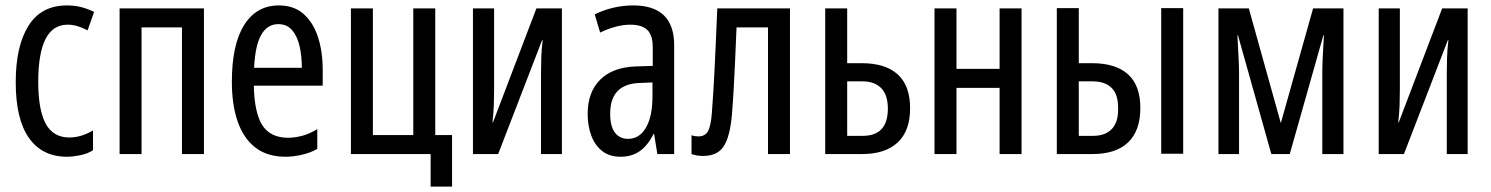

<svg xmlns="http://www.w3.org/2000/svg" viewBox="-20 -568 5497 708"><path d="M227 10Q136 10 87 -59Q38 -128 38 -265Q38 -398 85 -473Q132 -548 227 -548Q256 -548 280.5 -541.5Q305 -535 327 -524L303 -456Q284 -466 266 -471.5Q248 -477 229 -477Q121 -477 121 -266Q121 -163 148.5 -112Q176 -61 236 -61Q279 -61 323 -87V-14Q303 -1 275.5 4.5Q248 10 227 10Z M421 0V-537H732V0H651V-467H502V0Z M1033 10Q965 10 921 -24.5Q877 -59 856 -121Q835 -183 835 -266Q835 -404 880.5 -476Q926 -548 1008 -548Q1064 -548 1099.5 -516.5Q1135 -485 1152.5 -431.5Q1170 -378 1170 -310V-252H916Q918 -152 947.5 -106Q977 -60 1043 -60Q1066 -60 1093.5 -67Q1121 -74 1150 -92V-19Q1126 -5 1094 2.5Q1062 10 1033 10ZM917 -318H1093Q1093 -362 1084.5 -398.5Q1076 -435 1057 -457Q1038 -479 1006 -479Q966 -479 943.5 -440Q921 -401 917 -318Z M1568 120V0H1274V-537H1355V-70H1504V-537H1585V-70H1647V120Z M1724 0V-537H1802V-239Q1802 -209 1801 -180.5Q1800 -152 1796 -117H1798L1958 -537H2052V0H1975V-298Q1975 -328 1976 -357Q1977 -386 1981 -420H1979L1817 0Z M2269 10Q2227 10 2200 -11.5Q2173 -33 2160 -69Q2147 -105 2147 -148Q2147 -228 2193 -274Q2239 -320 2324 -323L2387 -325V-394Q2387 -438 2367 -457.5Q2347 -477 2304 -477Q2254 -477 2193 -448L2173 -515Q2241 -548 2315 -548Q2466 -548 2466 -401V0H2404L2392 -74H2390Q2369 -32 2339.5 -11Q2310 10 2269 10ZM2296 -56Q2338 -56 2362 -97.5Q2386 -139 2386 -212V-264L2338 -262Q2230 -258 2230 -149Q2230 -102 2247.5 -79Q2265 -56 2296 -56Z M2573 7Q2548 7 2530 0V-69Q2543 -65 2555 -65Q2579 -65 2590 -83Q2601 -101 2605 -151Q2608 -193 2610.5 -231.5Q2613 -270 2615 -313Q2617 -356 2619.5 -410Q2622 -464 2625 -537H2893V0H2812V-467H2696Q2693 -393 2690.5 -339.5Q2688 -286 2685.5 -240.5Q2683 -195 2679 -145Q2672 -65 2649 -29Q2626 7 2573 7Z M3023 0V-537H3104V-335H3158Q3245 -335 3290.5 -293.5Q3336 -252 3336 -169Q3336 -85 3290 -42.5Q3244 0 3160 0ZM3104 -67H3161Q3254 -67 3254 -167Q3254 -218 3229.5 -243Q3205 -268 3160 -268H3104Z M3426 0V-537H3507V-314H3666V-537H3747V0H3666V-244H3507V0Z M3877 0V-538H3958V-335H4007Q4094 -335 4139.5 -294Q4185 -253 4185 -170Q4185 -86 4140 -43Q4095 0 4009 0ZM4262 -1V-538H4343V-1ZM3958 -67H4010Q4056 -67 4080 -92.5Q4104 -118 4103 -167Q4104 -219 4079.5 -243.5Q4055 -268 4009 -268H3958Z M4473 0V-537H4585L4703 -114L4822 -537H4934V0H4856V-296Q4856 -347 4862 -438H4860L4736 0H4668L4545 -438H4543Q4545 -398 4547 -360Q4549 -322 4549 -298V0Z M5064 0V-537H5142V-239Q5142 -209 5141 -180.5Q5140 -152 5136 -117H5138L5298 -537H5392V0H5315V-298Q5315 -328 5316 -357Q5317 -386 5321 -420H5319L5157 0Z"/></svg>

Font: Noto Sans ExtraCondensed
Style: Regular
Weight: 400
Width: 2
Designer: Monotype Design Team
Foundry: Monotype Imaging Inc.
Version: Version 2.013; ttfautohint (v1.8.4.7-5d5b)